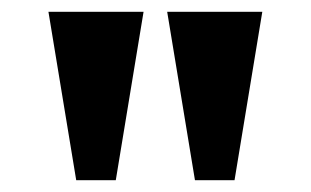

<svg xmlns="http://www.w3.org/2000/svg" viewBox="-20 -734 526 325"><path d="M310 -429 263 -714H424L377 -429ZM109 -429 62 -714H223L176 -429Z"/></svg>

Font: Noto Serif Bengali ExtraCondensed Black
Style: Regular
Weight: 900
Width: 2
Designer: Juan Bruce, Universal Thirst, Indian Type Foundry and the Monotype Design Team.
Foundry: Monotype Imaging Inc.
Version: Version 2.003; ttfautohint (v1.8.4.7-5d5b)